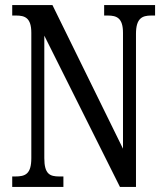

<svg xmlns="http://www.w3.org/2000/svg" viewBox="-20 -734 648 754"><path d="M28 0H229V-41H213C176 -41 154 -50 154 -113V-594L451 0H514V-601C514 -662 538 -673 574 -673H589V-714H389V-673H403C439 -673 463 -663 463 -605V-150L186 -714H28V-673H43C78 -673 103 -664 103 -605V-113C103 -50 79 -41 40 -41H28Z"/></svg>

Font: Noto Serif Ethiopic XCn
Style: Regular
Weight: 400
Width: 2
Designer: Monotype Design Team
Foundry: Monotype Imaging Inc.
Version: Version 2.102